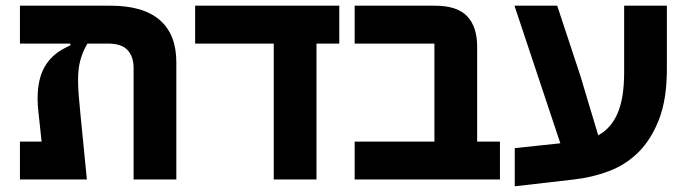

<svg xmlns="http://www.w3.org/2000/svg" viewBox="-20 -630 2414 674"><path d="M50 -133H126L115 -236Q112 -261 112 -283Q112 -352 136.5 -395Q161 -438 209 -462L227 -471V-477H50V-610H368Q483 -610 541 -559.5Q599 -509 599 -412V0H449V-391Q449 -431 428 -454Q407 -477 359 -477H287L283 -470Q269 -445 261.5 -416.5Q254 -388 254 -349Q254 -324 256.5 -294Q259 -264 262 -233L285 0H50Z M941 -477H665V-610H1171V-477H1091V0H941Z M1225 -133H1505V-477H1225V-610H1507Q1585 -610 1620 -573Q1655 -536 1655 -466V-133H1735V0H1225Z M1787 -110 1947 -127 1786 -610H1936L2017 -365L2080 -155Q2126 -180 2148.5 -233.5Q2171 -287 2171 -375V-610H2321V-387Q2321 -282 2293.5 -211Q2266 -140 2221 -95.5Q2176 -51 2117 -29Q2058 -7 1995 0L1787 24Z"/></svg>

Font: IBM Plex Sans Hebrew
Style: Bold
Weight: 700
Designer: Mike Abbink, Paul van der Laan, Pieter van Rosmalen, Yanek Iontef
Foundry: Bold Monday
Version: Version 1.2